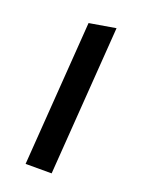

<svg xmlns="http://www.w3.org/2000/svg" viewBox="-98 -510 411 559"><g transform="rotate(20 107.5 -231.0)"><path d="M52.2 0 84.2 -448 165.9 -461.8 132.9 0Z"/></g></svg>

Font: Ancizar Sans Thin
Style: Italic
Weight: 100
Italic angle: -4°
Designer: Cesar Puertas, Viviana Monsalve, Julian Moncada, Julian Prieto, Jose Castro, Mariel Hernandez, Felipe Aragon, Sara Alarc
Version: Version 8.100